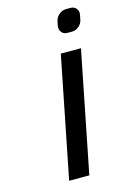

<svg xmlns="http://www.w3.org/2000/svg" viewBox="-110 -751 531 804"><g transform="rotate(-15 156.0 -349.0)"><path d="M86.9 0 190.9 -523.4H278.3L174.3 0ZM279.8 -697.8Q295.4 -697.8 304.7 -686.5Q311.5 -677.7 311.5 -667Q311.5 -663.1 310.5 -658.7L306.6 -639.6Q303.7 -623 290 -611.6Q276.4 -600.1 260.3 -600.1H240.7Q224.1 -600.1 215.3 -611.3Q208.5 -620.1 208.5 -631.8Q208.5 -635.7 209 -639.6L212.9 -658.7Q216.3 -674.8 230 -686.3Q243.7 -697.8 260.3 -697.8Z"/></g></svg>

Font: Qaz
Style: Italic
Weight: 400
Italic angle: -11.25°
Designer: GGBotNet
Foundry: f0n7
Version: 0.70